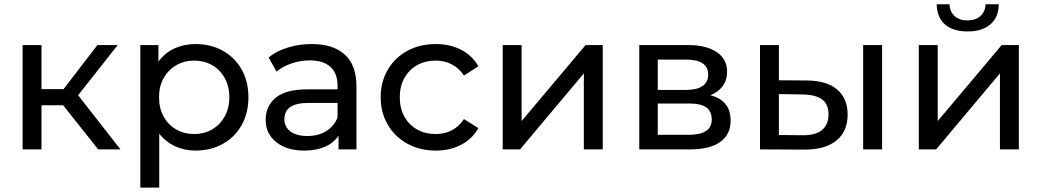

<svg xmlns="http://www.w3.org/2000/svg" viewBox="-20 -698 4865 897"><path d="M275.1 -206.1 438.8 0H542.8L345 -253L529.9 -487.6H435.2L276.9 -281.5H173.9V-487.6H85.6V0H173.9V-206.1Z M1021 -460.9C983.6 -481.8 941.3 -492.2 894.1 -492.2C857.9 -492.2 824.8 -485.3 794.7 -471.5C764.7 -457.7 739.8 -437.3 720.2 -410.3V-487.6H635.6V178.5H723.9V-73.6C744.1 -47.8 768.8 -28.2 797.9 -14.7C827.1 -1.2 859.1 5.5 894.1 5.5C941.3 5.5 983.6 -4.9 1021 -25.8C1058.5 -46.6 1087.7 -75.9 1108.9 -113.6C1130.1 -151.3 1140.6 -194.7 1140.6 -243.8C1140.6 -292.9 1130.1 -336.1 1108.9 -373.5C1087.7 -410.9 1058.5 -440.1 1021 -460.9ZM970.9 -93.4C946.1 -79 918 -71.8 886.7 -71.8C856.1 -71.8 828.1 -79 803 -93.4C777.9 -107.8 758.2 -128 744.1 -154.1C730 -180.2 723 -210.1 723 -243.8C723 -277.5 730.2 -307.3 744.6 -333C759 -358.8 778.6 -378.9 803.5 -393.3C828.3 -407.7 856.1 -414.9 886.7 -414.9C918 -414.9 946.1 -407.9 970.9 -393.8C995.7 -379.7 1015.4 -359.6 1029.8 -333.5C1044.2 -307.4 1051.4 -277.5 1051.4 -243.8C1051.4 -210.1 1044.2 -180.2 1029.8 -154.1C1015.4 -128 995.7 -107.8 970.9 -93.4Z M1591.5 -442.5C1555.6 -475.6 1503.9 -492.2 1436.4 -492.2C1397.2 -492.2 1360.1 -486.8 1325.1 -476.1C1290.2 -465.4 1260.1 -449.9 1235 -429.6L1271.8 -363.4C1290.8 -379.3 1314.1 -392.1 1341.7 -401.6C1369.3 -411.1 1397.5 -415.8 1426.3 -415.8C1469.3 -415.8 1501.8 -405.7 1523.8 -385.5C1545.9 -365.2 1557 -336.1 1557 -298.1V-280.6H1417.1C1349 -280.6 1299.4 -267.6 1268.1 -241.5C1236.8 -215.4 1221.2 -180.9 1221.2 -138C1221.2 -95.1 1237.6 -60.4 1270.4 -34C1303.2 -7.7 1346.9 5.5 1401.5 5.5C1438.9 5.5 1471.2 -0.5 1498.5 -12.4C1525.8 -24.4 1546.8 -41.7 1561.6 -64.4V0H1645.3V-294.4C1645.3 -360 1627.3 -409.4 1591.5 -442.5ZM1503.6 -85.1C1479.1 -70.1 1449.9 -62.6 1416.2 -62.6C1382.5 -62.6 1356.1 -69.6 1337.1 -83.7C1318.1 -97.8 1308.6 -117.1 1308.6 -141.7C1308.6 -192 1346 -217.1 1420.8 -217.1H1557V-149C1545.9 -121.4 1528.1 -100.1 1503.6 -85.1Z M1883.1 -26.7C1922.1 -5.2 1966.4 5.5 2016.1 5.5C2060.2 5.5 2099.6 -3.5 2134.3 -21.6C2169 -39.7 2195.8 -65.6 2214.8 -99.4L2147.6 -141.7C2132.3 -118.4 2113.3 -100.9 2090.6 -89.2C2067.9 -77.6 2042.8 -71.8 2015.2 -71.8C1983.3 -71.8 1954.6 -78.8 1929.1 -92.9C1903.7 -107 1883.8 -127.1 1869.3 -153.2C1854.9 -179.2 1847.7 -209.5 1847.7 -243.8C1847.7 -277.5 1854.9 -307.4 1869.3 -333.5C1883.8 -359.6 1903.7 -379.7 1929.1 -393.8C1954.6 -407.9 1983.3 -414.9 2015.2 -414.9C2042.8 -414.9 2067.9 -409.1 2090.6 -397.4C2113.3 -385.8 2132.3 -368.3 2147.6 -345L2214.8 -388.2C2195.8 -422 2169 -447.7 2134.3 -465.5C2099.6 -483.3 2060.2 -492.2 2016.1 -492.2C1966.4 -492.2 1922.1 -481.6 1883.1 -460.5C1844.2 -439.3 1813.7 -409.9 1791.6 -372.1C1769.5 -334.4 1758.5 -291.6 1758.5 -243.8C1758.5 -196 1769.5 -153.2 1791.6 -115.5C1813.7 -77.7 1844.2 -48.1 1883.1 -26.7Z M2328.6 -487.6V0H2409.5L2707.6 -355.1V0H2795.9V-487.6H2715.9L2416.9 -132.5V-487.6Z M3393.4 -134.3C3393.4 -197.5 3361.9 -237.1 3298.7 -253C3323.2 -262.8 3342.4 -277.1 3356.2 -295.8C3370 -314.5 3376.9 -336.7 3376.9 -362.5C3376.9 -402.3 3360.6 -433.2 3328.1 -454.9C3295.6 -476.7 3250.5 -487.6 3192.9 -487.6H2966.6V0H3201.2C3264.9 0 3312.9 -11.7 3345.1 -35C3377.3 -58.3 3393.4 -91.4 3393.4 -134.3ZM3053 -277.8V-419.5H3185.5C3254.2 -419.5 3288.6 -396.2 3288.6 -349.6C3288.6 -326.3 3279.8 -308.5 3262.3 -296.2C3244.9 -284 3219.3 -277.8 3185.5 -277.8ZM3277.5 -85.6C3259.1 -73.9 3231.5 -68.1 3194.7 -68.1H3053V-214.4H3200.2C3236.4 -214.4 3263 -208.2 3279.8 -196C3296.7 -183.7 3305.1 -165 3305.1 -139.8C3305.1 -115.3 3295.9 -97.2 3277.5 -85.6Z M3891.2 -279.7C3858.7 -307.3 3811.8 -321.4 3750.4 -322L3618.9 -322.9V-487.6H3530.6V0L3735.7 0.9C3801.3 1.5 3851.8 -12.4 3887.1 -40.9C3922.3 -69.5 3940 -110.1 3940 -162.8C3940 -213.1 3923.7 -252.1 3891.2 -279.7ZM4012.6 -487.6V0H4101V-487.6ZM3819.9 -90.2C3799.4 -73.6 3769.1 -65.6 3729.3 -66.2L3618.9 -67.2V-258.5L3729.3 -256.7C3769.8 -256.1 3800.1 -248.4 3820.4 -233.7C3840.6 -219 3850.7 -195.7 3850.7 -163.8C3850.7 -131.3 3840.4 -106.7 3819.9 -90.2Z M4272.6 -487.6V0H4353.5L4651.6 -355.1V0H4739.9V-487.6H4659.9L4360.9 -132.5V-487.6ZM4394.9 -583.7C4420.1 -562 4455.3 -551.1 4500.7 -551.1C4545.5 -551.1 4580.8 -562 4606.5 -583.7C4632.3 -605.5 4645.5 -636.9 4646.1 -678H4584.4C4583.8 -655.3 4575.9 -637.1 4560.5 -623.3C4545.2 -609.5 4524.9 -602.6 4499.8 -602.6C4474.7 -602.6 4454.6 -609.5 4439.5 -623.3C4424.5 -637.1 4416.7 -655.3 4416.1 -678H4356.3C4356.9 -636.9 4369.8 -605.5 4394.9 -583.7Z"/></svg>

Font: Montserrat Ace
Style: Regular
Weight: 500
Designer: Julieta Ulanovsky
Foundry: Julieta Ulanovsky
Version: Version 1